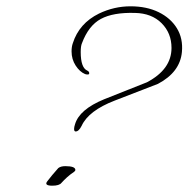

<svg xmlns="http://www.w3.org/2000/svg" viewBox="-20 -592 598 609"><path d="M220 -175Q215 -175 215 -183Q215 -189 218 -198Q232 -245 310 -277L446 -331Q524 -372 524 -440Q524 -487 492.5 -518.5Q461 -550 408 -551Q339 -553 300 -532Q261 -511 240 -455Q236 -446 236 -427Q236 -377 257 -368Q263 -365 263 -360Q263 -353 250 -357Q233 -364 220 -384Q207 -404 207 -429Q207 -444 211 -455Q231 -518 294 -549Q342 -572 394 -572Q445 -572 483 -553.5Q521 -535 541 -502.5Q561 -470 557 -427Q551 -363 481 -326L344 -273Q261 -241 239 -193Q230 -175 220 -175ZM146 -3Q119 -3 130 -17Q137 -26 145.5 -36.5Q154 -47 165 -59Q173 -65 187 -65Q219 -65 219 -53Q219 -50 215 -47Q203 -39 193 -30Q183 -21 175 -12Q168 -3 146 -3Z"/></svg>

Font: Whisper
Style: Regular
Weight: 400
Designer: Robert E. Leuschke
Foundry: Robert E. Leuschke
Version: Version 1.010; ttfautohint (v1.8.4.7-5d5b)